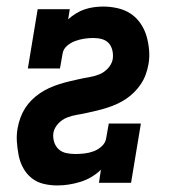

<svg xmlns="http://www.w3.org/2000/svg" viewBox="-20 -558 540 586"><path d="M155 8Q133 8 112.5 3Q92 -2 76.5 -14.5Q61 -27 51 -45Q41 -63 37 -83.5Q33 -104 31.5 -125.5Q30 -147 34 -168Q37 -184 42.5 -199Q48 -214 56.5 -227.5Q65 -241 76.5 -252.5Q88 -264 102 -273.5Q116 -283 130.5 -289.5Q145 -296 160.5 -301Q176 -306 191 -309.5Q206 -313 221.5 -316.5Q237 -320 252.5 -322.5Q268 -325 283 -331Q298 -337 309.5 -349.5Q321 -362 324 -377Q326 -391 323 -404Q320 -417 312 -426Q304 -435 291.5 -438.5Q279 -442 265 -442Q251 -442 237.5 -440Q224 -438 210 -433Q196 -428 184.5 -418Q173 -408 171 -394L163 -349H65L95 -530H193L188 -499Q199 -509 212 -517Q225 -525 238.5 -529.5Q252 -534 266.5 -536Q281 -538 295 -538Q317 -538 339 -533Q361 -528 378.5 -516.5Q396 -505 408.5 -487Q421 -469 427 -448.5Q433 -428 435 -405.5Q437 -383 433 -361Q430 -345 424.5 -330Q419 -315 410 -301.5Q401 -288 389.5 -276.5Q378 -265 364.5 -256Q351 -247 336.5 -240.5Q322 -234 306.5 -229Q291 -224 276 -220.5Q261 -217 245.5 -213.5Q230 -210 214.5 -207.5Q199 -205 184 -199Q169 -193 157.5 -180.5Q146 -168 143 -153Q141 -139 145 -125.5Q149 -112 158.5 -103Q168 -94 181.5 -91Q195 -88 209 -88Q223 -88 237 -89.5Q251 -91 265 -96Q279 -101 290.5 -111.5Q302 -122 304 -136L312 -181H410L380 0H282L288 -40Q261 -14 225.5 -3Q190 8 155 8Z"/></svg>

Font: Iosevka Slab Oblique
Style: Bold
Weight: 700
Italic angle: -9°
Monospace: yes
Designer: Belleve Invis
Foundry: Belleve Invis
Version: Version 11.1.1; ttfautohint (v1.8.3)